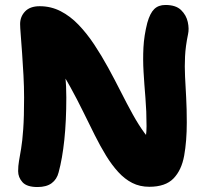

<svg xmlns="http://www.w3.org/2000/svg" viewBox="-20 -735 841 773"><path d="M131 18Q88 18 70.5 -1.5Q53 -21 53 -46Q53 -67 56.5 -87Q60 -107 65 -136.5Q70 -166 73.5 -215Q77 -264 77 -342Q77 -385 74.5 -431.5Q72 -478 69 -520.5Q66 -563 63.5 -594.5Q61 -626 61 -638Q61 -668 81 -689Q101 -710 140 -710Q185 -710 224 -690Q263 -670 296.5 -635Q330 -600 359.5 -555.5Q389 -511 415.5 -462.5Q442 -414 466.5 -365.5Q491 -317 514.5 -274.5Q538 -232 561.5 -200Q585 -168 609 -152L510 -106Q522 -111 536 -122.5Q550 -134 560 -158.5Q570 -183 570 -227Q570 -287 565.5 -341Q561 -395 558 -445Q555 -495 557.5 -543.5Q560 -592 573 -643Q584 -682 601 -698.5Q618 -715 646 -715Q688 -715 709 -694.5Q730 -674 736 -646.5Q742 -619 737 -597Q727 -549 725 -508Q723 -467 725 -427Q727 -387 729.5 -342.5Q732 -298 732 -242Q732 -167 721.5 -108.5Q711 -50 678.5 -16.5Q646 17 581 17Q543 17 512.5 1.5Q482 -14 456 -42.5Q430 -71 407 -108.5Q384 -146 361.5 -191Q339 -236 315 -285Q291 -334 263.5 -384Q236 -434 203 -482L234 -488Q240 -454 242.5 -430.5Q245 -407 246 -387Q247 -367 247 -342Q247 -248 239 -172Q231 -96 216 -41Q209 -13 188 2.5Q167 18 131 18Z"/></svg>

Font: Shantell Sans ExtraBold
Style: Regular
Weight: 800
Designer: Stephen Nixon, Anya Danilova, Shantell Martin
Foundry: Arrow Type
Version: Version 1.011;[c5ecc13dd]